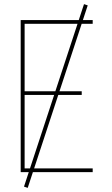

<svg xmlns="http://www.w3.org/2000/svg" viewBox="-20 -832 540 928"><path d="M80 0V-735H428V-717H99V-391H375V-373H99V-18H428V0ZM114 76 96 70 386 -812 404 -806Z"/></svg>

Font: Iosevka Term Curly Thin
Style: Regular
Weight: 100
Designer: Belleve Invis
Foundry: Belleve Invis
Version: Version 32.3.0